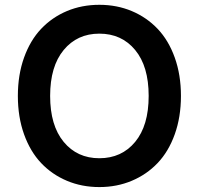

<svg xmlns="http://www.w3.org/2000/svg" viewBox="-20 -757 814 787"><path d="M696.3 -521Q721.7 -450.2 721.7 -363.8Q721.7 -277.3 696.3 -206.5Q670.9 -135.7 626 -88.6Q581.1 -41.5 520 -15.9Q459 9.8 387.2 9.8Q315.4 9.8 254.4 -15.9Q193.4 -41.5 148.7 -88.6Q104 -135.7 78.6 -206.5Q53.2 -277.3 53.2 -363.8Q53.2 -450.2 78.6 -521Q104 -591.8 148.7 -638.9Q193.4 -686 254.4 -711.7Q315.4 -737.3 387.2 -737.3Q459 -737.3 520 -711.7Q581.1 -686 626 -638.9Q670.9 -591.8 696.3 -521ZM387.2 -619.1Q296.4 -619.1 241 -552Q185.5 -484.9 185.5 -363.8Q185.5 -242.7 241 -175.5Q296.4 -108.4 387.2 -108.4Q478.5 -108.4 533.9 -175.3Q589.4 -242.2 589.4 -363.8Q589.4 -485.4 533.9 -552.2Q478.5 -619.1 387.2 -619.1Z"/></svg>

Font: Interop SemBd
Style: Regular
Weight: 600
Designer: Rasmus Andersson, Google, Jang Haemin
Foundry: jhaemin
Version: Version 1.007